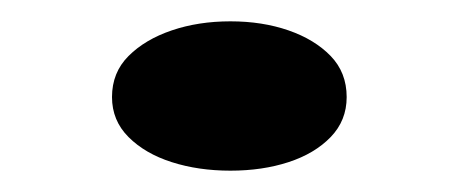

<svg xmlns="http://www.w3.org/2000/svg" viewBox="-20 -374 431 180"><path d="M196 -354Q226 -354 250.5 -345.5Q275 -337 290 -321.5Q305 -306 305 -283Q305 -261 290 -245.5Q275 -230 250.5 -222Q226 -214 196 -214Q166 -214 141 -222Q116 -230 100.5 -245.5Q85 -261 85 -283Q85 -306 100.5 -321.5Q116 -337 141 -345.5Q166 -354 196 -354Z"/></svg>

Font: Kalnia SemiExpanded
Style: Regular
Weight: 400
Width: 6
Designer: Frida Medrano
Foundry: Frida Medrano
Version: Version 1.105